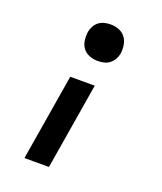

<svg xmlns="http://www.w3.org/2000/svg" viewBox="-138 -627 775 920"><g transform="rotate(20 250.0 -166.5)"><path d="M267 -352Q245 -352 224.5 -360Q204 -368 191.5 -384.5Q179 -401 176 -423Q173 -445 176 -468Q179 -483 187 -497.5Q195 -512 208 -521.5Q221 -531 236.5 -534.5Q252 -538 267 -538Q290 -538 310 -530Q330 -522 342.5 -505.5Q355 -489 358.5 -467Q362 -445 359 -423Q356 -407 348 -393Q340 -379 327 -369Q314 -359 298.5 -355.5Q283 -352 267 -352ZM97 205 170 -236H295L222 205Z"/></g></svg>

Font: Iosevka Curly Slab XBdObl
Style: Regular
Weight: 800
Italic angle: -9°
Monospace: yes
Designer: Belleve Invis
Foundry: Belleve Invis
Version: Version 11.1.0; ttfautohint (v1.8.3)